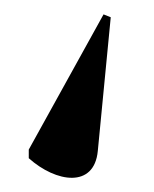

<svg xmlns="http://www.w3.org/2000/svg" viewBox="-20 -47 214 267"><path d="M124 -27 20 161V173C58 207 111 215 116 163L134 -23Z"/></svg>

Font: Noto Serif Display Condensed
Style: Regular
Weight: 400
Width: 3
Designer: Monotype Design Team
Foundry: Monotype Imaging Inc.
Version: Version 2.009